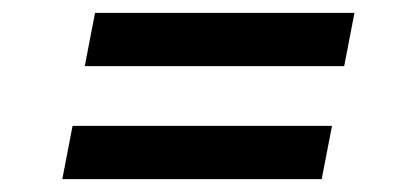

<svg xmlns="http://www.w3.org/2000/svg" viewBox="-20 -430 634 299"><path d="M112 -327 128 -410H532L516 -327ZM77 -151 93 -234H497L481 -151Z"/></svg>

Font: Piazzolla SC SemiBold
Style: Italic
Weight: 600
Italic angle: -11.3°
Designer: Juan Pablo del Peral
Foundry: Huerta Tipografica
Version: Version 1.330